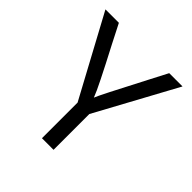

<svg xmlns="http://www.w3.org/2000/svg" viewBox="-181 -817 960 960"><g transform="rotate(45 298.5 -337.0)"><path d="M339 3H257V-249L26 -677H121L172 -577Q225 -476 256.5 -412.5Q288 -349 292 -336L297 -324Q306 -349 425 -577L477 -677H571L339 -250Z"/></g></svg>

Font: Hind Siliguri Fixed
Style: Regular
Weight: 400
Designer: Jyotish Sonowal
Foundry: Indian Type Foundry
Version: Version 1.001;October 28, 2021;FontCreator 12.0.0.2565 64-bi